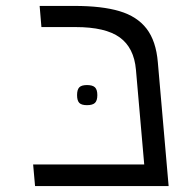

<svg xmlns="http://www.w3.org/2000/svg" viewBox="-20 -629 640 649"><path d="M92 -73H467.5L439.5 -393.5Q433 -467.5 384.8 -502.5Q336.5 -537.5 235.5 -537.5H120L114 -609H231.5Q325 -609 384.2 -591.2Q443.5 -573.5 475.5 -532Q507.5 -490.5 513.5 -418.5L550 0H98.5ZM240.5 -307.5Q240.5 -326 248 -333.8Q255.5 -341.5 274 -341.5Q293 -341.5 301 -333.8Q309 -326 309 -307.5Q309 -289 301 -281.2Q293 -273.5 274 -273.5Q255.5 -273.5 248 -281.2Q240.5 -289 240.5 -307.5Z"/></svg>

Font: JuliaMono Light
Style: Italic
Weight: 300
Italic angle: -9°
Monospace: yes
Designer: cormullion
Foundry: corm
Version: Version 0.054; ttfautohint (v1.8.4)